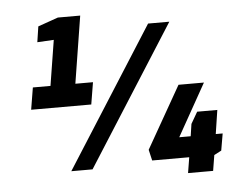

<svg xmlns="http://www.w3.org/2000/svg" viewBox="-59 -916 1274 1053"><g transform="rotate(-5 578.0 -390.0)"><path d="M787 -770H904L414 0H297ZM948 -20H744L730 -80L924 -421H1064L903 -134H966L976 -201L1013 -265H1124L1104 -134H1142L1126 -41L1086 -20L1072 66H934ZM458 -476 438 -355H107L127 -476H224L264 -726L173 -721L186 -807L297 -846H420L361 -476Z"/></g></svg>

Font: Exo ExtraBold
Style: Italic
Weight: 800
Italic angle: -9°
Designer: Natanael Gama
Foundry: Natanael Gama
Version: Version 1.500; ttfautohint (v1.6)